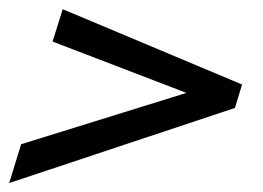

<svg xmlns="http://www.w3.org/2000/svg" viewBox="-43 -432 572 418"><path d="M450.5 -257 434 -202.5 71.5 -341.5 93.5 -412 484 -248 468.5 -197 -23 -33.5 3 -118Z"/></svg>

Font: Newsreader 24pt ExtraBold
Style: Italic
Weight: 800
Italic angle: -17°
Designer: Hugues Gentile
Foundry: Production Type
Version: Version 1.003